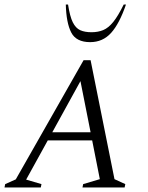

<svg xmlns="http://www.w3.org/2000/svg" viewBox="-35 -832 656 852"><path d="M-15 0 -12 -15 35 -36 336 -565H367L473 -37L521 -15L518 0H331L334 -15L408 -37L374 -209H177L81 -35L149 -15L146 0ZM197 -245H367L322 -472ZM365 -645Q303 -645 281 -688Q259 -731 257 -812H267Q275 -759 288 -733Q301 -707 321 -698Q341 -689 371 -689Q400 -689 423 -698.5Q446 -708 467.5 -734.5Q489 -761 514 -812H524Q495 -727 458 -686Q421 -645 365 -645Z"/></svg>

Font: Spectral SC Light
Style: Italic
Weight: 300
Italic angle: -10°
Designer: Jean-Baptiste Levee
Foundry: Production Type
Version: Version 2.001